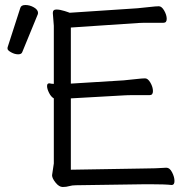

<svg xmlns="http://www.w3.org/2000/svg" viewBox="-20 -737 767 767"><path d="M561 -64Q599 -64 644 -67H645Q658 -67 667.5 -48.5Q677 -30 677 -14Q677 2 666 2H665Q641 -1 578 -1H562L284 3Q268 3 256.5 6.5Q245 10 230.5 10Q216 10 202 -7.5Q188 -25 188 -37L195 -84V-344Q184 -350 176 -366Q168 -382 168 -393Q168 -404 176 -404H178Q186 -402 195 -402V-634L191 -685Q191 -699 205 -699Q219 -699 238 -693Q257 -687 258 -686L529 -704Q552 -706 577.5 -709Q603 -712 614.5 -712Q626 -712 636 -694.5Q646 -677 646 -661.5Q646 -646 633 -646H571Q544 -646 530 -645L263 -627V-403L474 -416Q497 -418 522.5 -421Q548 -424 559.5 -424Q571 -424 581 -406.5Q591 -389 591 -373Q591 -357 578 -357H515Q489 -357 475 -356L263 -344V-59ZM61 -705Q64 -717 81.5 -717Q99 -717 115.5 -707.5Q132 -698 132 -685Q132 -682 131 -680L69 -529Q66 -520 52.5 -520Q39 -520 24.5 -528Q10 -536 10 -542.5Q10 -549 11 -550Z"/></svg>

Font: LXGW WenKai Lite
Style: Regular
Weight: 400
Designer: LXGW / Fontworks Inc.
Foundry: LXGW / Fontworks Inc.
Version: Version 1.511; March 25, 2025